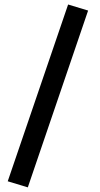

<svg xmlns="http://www.w3.org/2000/svg" viewBox="-20 -723 444 849"><path d="M281.2 -703.1 369.6 -676.3 103 105.5 14.2 78.6Z"/></svg>

Font: Shabnam Medium FD-WOL
Style: Medium-FD-WOL
Weight: 500
Foundry: DejaVu fonts team - Redesigned by Saber Rastikerdar - Based on Vazir font
Version: Version 5.0.1